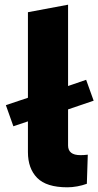

<svg xmlns="http://www.w3.org/2000/svg" viewBox="-20 -790 419 818"><path d="M188 -296 184 -394 347 -450 379 -361ZM37 -252 5 -342 184 -402 188 -303ZM267 8Q178 8 138.5 -32Q99 -72 99 -142V-738L270 -770V-170Q270 -150 283 -139.5Q296 -129 323 -129Q330 -129 338 -129.5Q346 -130 354 -131L350 -7Q331 0 309 4Q287 8 267 8Z"/></svg>

Font: REM
Style: Bold
Weight: 700
Designer: Octavio Pardo
Foundry: Ashler Design
Version: Version 1.005;gftools[0.9.28]